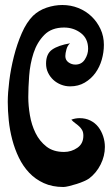

<svg xmlns="http://www.w3.org/2000/svg" viewBox="-20 -733 449 767"><path d="M229 -713Q263 -713 293 -701Q323 -689 345.5 -667.5Q368 -646 381.5 -617Q395 -588 395 -554Q395 -524 386.5 -494.5Q378 -465 361 -441.5Q344 -418 318.5 -403Q293 -388 260 -388Q241 -388 223.5 -395Q206 -402 193 -414Q180 -426 172 -442.5Q164 -459 164 -479Q164 -518 188.5 -535Q213 -552 260 -560Q250 -552 245.5 -536Q241 -520 241 -509Q241 -493 253.5 -484Q266 -475 281 -475Q306 -475 319 -495.5Q332 -516 332 -538Q332 -579 303 -601Q274 -623 236 -623Q186 -623 157 -593.5Q128 -564 114 -521Q100 -478 96.5 -430Q93 -382 93 -345Q93 -311 99.5 -272.5Q106 -234 122 -201.5Q138 -169 165.5 -147.5Q193 -126 236 -126Q265 -126 289 -142.5Q313 -159 313 -191Q313 -204 308.5 -212.5Q304 -221 296.5 -228Q289 -235 280.5 -241Q272 -247 265 -255Q281 -261 298 -261Q322 -261 341 -251.5Q360 -242 372.5 -226Q385 -210 392 -189Q399 -168 399 -146Q399 -110 382 -76Q365 -42 336 -20Q329 -15 315.5 -9Q302 -3 286 2Q270 7 255.5 10.5Q241 14 233 14Q189 14 155 -1.5Q121 -17 96.5 -43Q72 -69 55.5 -103Q39 -137 29 -175Q19 -213 15 -252Q11 -291 11 -326Q11 -361 17 -409.5Q23 -458 35.5 -507.5Q48 -557 67 -600.5Q86 -644 112 -670Q135 -692 166.5 -702.5Q198 -713 229 -713Z"/></svg>

Font: Fette Mikado
Style: Regular
Weight: 400
Designer: Peter Wiegel
Foundry: Peter Wiegel
Version: Version 1.000